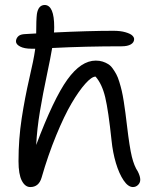

<svg xmlns="http://www.w3.org/2000/svg" viewBox="-20 -756 608 780"><path d="M103 3.9Q82 3.9 68.6 -22Q55.2 -47.9 55.2 -101.1Q55.2 -190.9 68.1 -275.1Q81.1 -359.4 99.1 -437.3Q117.2 -515.1 122.1 -550.8Q122.1 -551.8 122.6 -554.4Q123 -557.1 123 -558.1H107.9Q78.6 -558.1 61.8 -566.9Q44.9 -575.7 44.9 -587.9Q44.9 -598.1 52.5 -606.9Q60.1 -615.7 77.1 -617.2Q85.4 -617.7 101.8 -618.7Q118.2 -619.6 127 -620.1Q127 -676.3 129.9 -699.2Q135.7 -735.8 162.1 -735.8Q200.2 -734.4 200.2 -646Q200.2 -630.9 199.2 -624Q342.8 -630.9 440.9 -630.9Q469.7 -630.9 489.7 -625Q509.8 -619.1 517.3 -611.8Q524.9 -604.5 524.9 -597.2Q524.9 -583.5 511.5 -575.7Q498 -567.9 474.1 -567.9Q327.6 -567.9 191.9 -561Q186 -524.9 170.2 -450.2Q154.3 -375.5 142.3 -304Q130.4 -232.4 127 -167Q197.8 -355 253.4 -432.4Q309.1 -509.8 369.1 -509.8Q384.3 -509.8 396.7 -505.9Q409.2 -502 419.4 -495.6Q429.7 -489.3 438 -477.5Q446.3 -465.8 452.6 -454.1Q459 -442.4 464.8 -423.1Q470.7 -403.8 474.6 -387.2Q478.5 -370.6 482.7 -344.5Q486.8 -318.4 489.5 -297.4Q492.2 -276.4 496.1 -244.1Q506.3 -157.7 515.6 -119.6Q524.9 -81.5 540 -59.1Q549.8 -39.6 549.8 -25.9Q549.8 -13.7 541 -4.9Q532.2 3.9 520 3.9Q500.5 3.9 482.2 -23.2Q463.9 -50.3 450.9 -93.5Q438 -136.7 433.1 -186Q420.4 -306.2 407.5 -360.6Q394.5 -415 368.2 -444.8Q352.5 -444.8 326.7 -416Q300.8 -387.2 271 -336.7Q241.2 -286.1 208.3 -206.1Q175.3 -126 148.9 -34.2Q137.7 3.9 103 3.9Z"/></svg>

Font: Shantell Sans Irregular Bouncy
Style: Regular
Weight: 300
Designer: Stephen Nixon, Anya Danilova, Shantell Martin
Foundry: Arrow Type
Version: Version 1.006;[9816181b4]